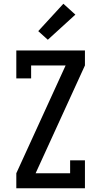

<svg xmlns="http://www.w3.org/2000/svg" viewBox="-20 -1004 540 1024"><path d="M67 0V-80L330 -655H146V-586H67V-735H433V-655L170 -80H354V-149H433V0ZM235 -792 184 -838 318 -984 382 -926Z"/></svg>

Font: Iosevka Slab Medium
Style: Regular
Weight: 500
Monospace: yes
Designer: Belleve Invis
Foundry: Belleve Invis
Version: Version 11.1.1; ttfautohint (v1.8.3)